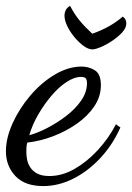

<svg xmlns="http://www.w3.org/2000/svg" viewBox="-35 -585 447 649"><path d="M111 44Q49 44 17 10Q-15 -24 -15 -74Q-15 -118 7.5 -168Q30 -218 67.5 -262Q105 -306 150.5 -333Q196 -360 241 -360Q265 -360 285.5 -347.5Q306 -335 306 -297Q306 -259 284 -226Q262 -193 225 -167Q188 -141 144.5 -124.5Q101 -108 57 -103Q55 -95 54.5 -87.5Q54 -80 54 -72Q54 -60 56.5 -46Q59 -32 67.5 -19Q76 -6 91.5 2Q107 10 132 10Q175 10 217 -14Q259 -38 295.5 -77.5Q332 -117 357 -165L372 -154Q345 -94 303 -49.5Q261 -5 211.5 19.5Q162 44 111 44ZM64 -128Q91 -135 124 -152Q157 -169 188 -192.5Q219 -216 239 -244.5Q259 -273 259 -304Q259 -315 255 -320Q251 -325 239 -325Q216 -325 189.5 -307.5Q163 -290 138.5 -261Q114 -232 94 -197.5Q74 -163 64 -128ZM277 -418Q264 -418 248 -429.5Q232 -441 217 -459Q202 -477 192.5 -496.5Q183 -516 183 -532Q183 -542 187.5 -551Q192 -560 202 -565Q217 -536 235 -514.5Q253 -493 277 -471Q308 -482 333 -496Q358 -510 380 -529Q387 -524 389.5 -518Q392 -512 392 -506Q392 -491 378.5 -476Q365 -461 345 -447.5Q325 -434 306 -426Q287 -418 277 -418Z"/></svg>

Font: Dancing Script Medium
Style: Regular
Weight: 500
Designer: Pablo Impallari
Foundry: Pablo Impallari
Version: Version 2.000